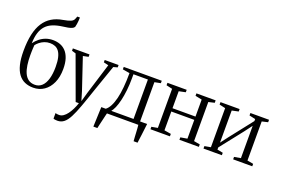

<svg xmlns="http://www.w3.org/2000/svg" viewBox="-132 -1315 3007 2029"><g transform="rotate(20 1371.5 -301.0)"><path d="M256.5 11.5Q203.5 11.5 161.2 -7Q119 -25.5 89.5 -65Q60 -104.5 44.5 -167.2Q29 -230 29 -319.5Q29 -427 46.8 -506.5Q64.5 -586 99.8 -640.2Q135 -694.5 187.5 -726.2Q240 -758 309.5 -769.5Q363.5 -779 392.8 -791.2Q422 -803.5 430.5 -831L439.5 -854.5H469Q469 -835.5 467.2 -816.2Q465.5 -797 462.8 -778.8Q460 -760.5 455.5 -744.5Q447 -731 429.5 -723.5Q412 -716 386.5 -711.2Q361 -706.5 328 -702.5Q267.5 -694.5 222.2 -676.2Q177 -658 147 -625.8Q117 -593.5 101.2 -544.2Q85.5 -495 83.5 -425Q107 -457.5 137.5 -482Q168 -506.5 205 -520Q242 -533.5 285 -533.5Q328.5 -533.5 365.5 -519.8Q402.5 -506 430.5 -476.2Q458.5 -446.5 474.2 -398.5Q490 -350.5 490 -282.5Q490 -193 460.2 -127Q430.5 -61 377.8 -24.8Q325 11.5 256.5 11.5ZM263 -23.5Q309 -23.5 341 -53.5Q373 -83.5 389.8 -140Q406.5 -196.5 406.5 -276Q406.5 -338 396.5 -379.8Q386.5 -421.5 368.2 -446.2Q350 -471 324.2 -481.8Q298.5 -492.5 266.5 -492.5Q232.5 -492.5 203.2 -480.8Q174 -469 151.8 -451Q129.5 -433 116.5 -415Q115 -395.5 114 -378.2Q113 -361 112.5 -342.2Q112 -323.5 112 -300Q112 -242.5 119.2 -192Q126.5 -141.5 143.2 -104Q160 -66.5 189.2 -45Q218.5 -23.5 263 -23.5Z M617 252Q601.5 252 589.8 250Q578 248 572 245V182.5Q578 185.5 590.2 187Q602.5 188.5 614.5 188.5Q638.5 188.5 661 173Q683.5 157.5 703.2 131Q723 104.5 739.5 70.8Q756 37 768.5 0H732L555.5 -482.5L510.5 -496V-522.5H697.5V-495.5L637 -483L755 -132L785.5 -29.5L814.5 -131.5L923 -483L868.5 -496V-522.5H1024.5V-496L978.5 -483Q952 -406.5 927.8 -337.2Q903.5 -268 883.2 -208.8Q863 -149.5 847 -103.2Q831 -57 820.2 -26Q809.5 5 804.5 17.5Q775 98.5 748 150.5Q721 202.5 690 227.2Q659 252 617 252Z M1042.5 0V-38L1054.5 -41.5Q1081 -61 1101 -99.5Q1121 -138 1134.8 -193.8Q1148.5 -249.5 1155.2 -321.8Q1162 -394 1162 -481.5L1082.5 -495V-522.5H1510V-495L1442 -481.5V0ZM1116 -41H1368V-484.5H1205.5V-441.5Q1205.5 -367.5 1198.2 -302.8Q1191 -238 1178.5 -185.5Q1166 -133 1150 -96Q1134 -59 1116 -41ZM996.5 180Q998 144.5 999.2 108Q1000.5 71.5 1002 33.8Q1003.5 -4 1005 -42H1127.5L1085 -4.5Q1081 10 1075.5 33Q1070 56 1063.8 83Q1057.5 110 1051.5 135.2Q1045.5 160.5 1041.5 180ZM1449 180Q1447 156.5 1445.5 131.5Q1444 106.5 1442.8 82.2Q1441.5 58 1440 36.5Q1438.5 15 1436.5 -1L1399 -40H1521Q1518.5 -19 1515.8 3Q1513 25 1510.5 47.5Q1508 70 1505 92.5Q1502 115 1499 137Q1496 159 1493.5 180Z M1573 0V-27.5L1642 -40V-479.5L1574 -495V-522.5H1790.5V-495L1716 -479.5V-288.5H1974.5V-479.5L1900 -495V-522.5H2116V-495L2049 -479.5V-40L2117.5 -27.5V0H1899V-27.5L1974.5 -40V-251.5H1716V-40L1792 -27.5V0Z M2169.5 0V-27.5L2238.5 -40V-479.5L2170.5 -495V-522.5H2385.5V-495L2312 -479.5V-118.5L2374 -200L2576 -457V-479.5L2507 -495V-522.5H2716.5V-495L2649.5 -479.5V-40L2718 -27.5V0H2503V-27.5L2576 -40V-403.5L2510.5 -316.5L2312 -64.5V-40L2376 -27.5V0Z"/></g></svg>

Font: Merriweather 96pt Light
Style: Regular
Weight: 300
Version: Version 2.100